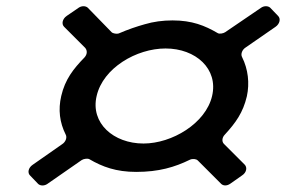

<svg xmlns="http://www.w3.org/2000/svg" viewBox="-20 -642 897 602"><path d="M407 -103C478 -103 528 -118 575 -141C583 -145 595 -144 600 -139L674 -65C681 -59 692 -59 702 -66L739 -92C753 -101 756 -117 747 -126L682 -191C675 -198 676 -211 685 -220C719 -257 742 -289 754 -340C763 -381 758 -425 739 -463C734 -472 739 -486 750 -493L844 -558C857 -567 861 -583 852 -592L827 -618C820 -624 808 -624 799 -618L686 -541C680 -537 668 -535 663 -538C622 -562 582 -578 521 -578C490 -578 461 -574 434 -566C409 -559 382 -550 352 -537C346 -535 334 -537 330 -541L255 -618C248 -624 236 -624 227 -618L189 -592C176 -583 172 -567 181 -558L247 -492C254 -484 254 -472 245 -462C210 -426 184 -393 172 -341C162 -298 167 -258 186 -220C191 -211 186 -197 175 -190L82 -125C69 -116 65 -100 75 -91L100 -65C107 -59 119 -59 128 -65L236 -140C242 -144 254 -146 260 -143C301 -119 344 -103 407 -103ZM499 -490C594 -490 665 -426 645 -341C625 -255 519 -192 430 -192C336 -192 263 -256 283 -341C303 -429 408 -490 499 -490Z"/></svg>

Font: DIN Rundschrift
Style: BreitKursiv
Weight: 400
Width: 7
Version: Version 1.027